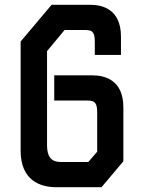

<svg xmlns="http://www.w3.org/2000/svg" viewBox="-20 -780 600 800"><path d="M494 -333C494 -447 416 -466 366 -466H206V-361H346C377 -361 385 -349 385 -309V-148L348 -105H234C193 -105 176 -127 176 -175V-567L249 -655H336C368 -655 375 -643 375 -604V-551H484V-628C484 -741 407 -760 357 -760H195L66 -607V-152C66 -27 149 0 214 0H403L494 -108Z"/></svg>

Font: Tekex
Style: Regular
Weight: 400
Designer: NC Empire
Foundry: NC Empire
Version: Version 1.001;hotconv 1.0.109;makeotfexe 2.5.65596